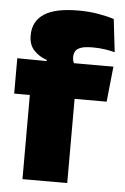

<svg xmlns="http://www.w3.org/2000/svg" viewBox="-50 -714 489 752"><g transform="rotate(5 194.0 -338.5)"><path d="M228 -677Q269.5 -677 306 -670.8Q342.5 -664.5 368.5 -656L383.5 -527Q364.5 -531.5 343 -534.8Q321.5 -538 296.5 -538Q266.5 -538 250.5 -532.5Q234.5 -527 228.8 -517Q223 -507 223 -493.5V-492.5Q223 -482.5 226.2 -475Q229.5 -467.5 234.5 -460.5L121 -456.5V-473.5Q91.5 -483 70.8 -504.8Q50 -526.5 50 -562.5V-565Q50 -619 93.2 -648Q136.5 -677 228 -677ZM67 0V-420.5H243V0ZM5.5 -331V-470L145 -468.5L211 -470H383.5L369 -331Z"/></g></svg>

Font: Anek Gurmukhi Medium ExtraBold
Style: Regular
Weight: 800
Version: Version 1.003